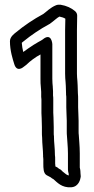

<svg xmlns="http://www.w3.org/2000/svg" viewBox="-20 -767 395 811"><path d="M22 -593C22 -552 34 -517 40 -497C51 -459 79 -484 79 -484L91 -493C107 -509 130 -526 151 -537V-435C151 -422 151 -410 153 -393L154 -379V-357C154 -355 155 -352 155 -346V-289L156 -268C156 -255 157 -241 157 -230V-208C157 -201 157 -195 158 -185C158 -160 162 -132 162 -110V-105C162 -103 163 -100 163 -94V-76C163 -57 163 -35 177 -27L194 -18C196 -16 203 -11 206 -10C221 3 241 27 281 24C315 22 320 -15 320 -16C321 -18 321 -21 321 -23C321 -26 321 -26 320 -35C320 -50 317 -59 317 -59V-119C317 -136 316 -151 315 -166L313 -194V-195C312 -201 312 -207 312 -214V-257C312 -278 310 -297 310 -314V-349C310 -356 310 -363 309 -373C309 -384 308 -395 308 -405V-406L307 -424C306 -435 305 -446 305 -456V-639C305 -658 306 -682 306 -701C306 -708 303 -715 297 -720C282 -733 261 -743 236 -747H226C223 -747 220 -746 217 -745C192 -735 176 -717 163 -708C122 -686 82 -659 47 -630C41 -625 22 -612 22 -593ZM72 -586C74 -588 76 -590 79 -592C112 -619 149 -644 188 -665C189 -665 189 -666 190 -666C207 -678 221 -692 231 -697C241 -695 250 -692 256 -688C256 -671 255 -655 255 -639V-456C255 -444 256 -429 257 -420L258 -404C258 -390 259 -380 259 -371V-367C260 -363 260 -356 260 -349V-314C260 -293 262 -274 262 -257V-214C262 -207 262 -198 263 -190L265 -162C266 -147 267 -134 267 -119V-62C266 -42 270 -35 270 -34C270 -31 270 -29 271 -26C263 -27 257 -32 245 -42L237 -50C231 -53 226 -56 222 -60L214 -64C214 -70 213 -73 213 -76V-94C213 -99 213 -107 212 -112C212 -141 208 -166 208 -187V-191C207 -196 207 -201 207 -208V-230C207 -244 206 -257 206 -269V-270L205 -291V-346C205 -351 205 -359 204 -364V-382L203 -398V-400C202 -409 201 -422 201 -435V-581C201 -581 198 -632 160 -600C156 -597 152 -595 141 -589L121 -577C108 -569 89 -555 79 -548H78C75 -560 73 -573 72 -586Z"/></svg>

Font: Hussar Pisanka
Style: Out
Weight: 400
Designer: Robert Jablonski
Foundry: Cannot Into Space Fonts
Version: Version 1.070